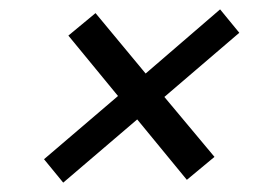

<svg xmlns="http://www.w3.org/2000/svg" viewBox="-20 -496 590 410"><path d="M115 -106 74 -156 232 -291 126 -420 184 -468 291 -339 450 -476 491 -426 331 -289 438 -161 379 -112 273 -241Z"/></svg>

Font: DM Sans 18pt
Style: Italic
Weight: 400
Italic angle: -10°
Designer: Colophon Foundry, Jonny Pinhorn
Foundry: Colophon Foundry
Version: Version 4.004;gftools[0.9.30]